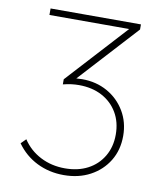

<svg xmlns="http://www.w3.org/2000/svg" viewBox="-79 -740 687 814"><g transform="rotate(10 265.0 -333.0)"><path d="M250 10Q187 10 134.5 -16Q82 -42 47 -91L68 -112Q97 -68 144.5 -43.5Q192 -19 250 -19Q306 -19 348 -41Q390 -63 414 -103.5Q438 -144 438 -197Q438 -251 414 -291.5Q390 -332 347.5 -354.5Q305 -377 248 -377Q232 -377 216 -375Q200 -373 180 -368L186 -384Q198 -395 215 -399.5Q232 -404 257 -404Q318 -404 366 -377Q414 -350 442 -303Q470 -256 470 -197Q470 -136 441.5 -89.5Q413 -43 363.5 -16.5Q314 10 250 10ZM180 -368V-390L429 -662L462 -654L212 -381ZM73 -648V-676H462V-654L434 -648Z"/></g></svg>

Font: Marine Company Thin
Style: Regular
Weight: 100
Designer: Rodrigo Fuenzalida
Foundry: fragTYPE
Version: Version 1.000